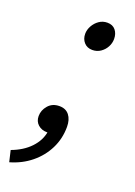

<svg xmlns="http://www.w3.org/2000/svg" viewBox="-158 -530 527 748"><g transform="rotate(20 105.5 -156.0)"><path d="M134 -357.3Q112.5 -357.3 99.7 -371.6Q86.8 -386 86.8 -407.2Q86.8 -424.1 95.8 -440.3Q104.7 -456.5 119.8 -467Q134.8 -477.5 153.9 -477.5Q176 -477.5 187.9 -462.9Q199.7 -448.4 199.7 -426.3Q199.7 -409.1 191.3 -393.4Q182.9 -377.7 168 -367.5Q153.1 -357.3 134 -357.3ZM-20.1 164.4 -31.1 117.6Q16.4 100 45.3 69.5Q74.2 39 80.4 2.3L86.5 -72.8L112.7 -9.9Q106.5 -3.3 96.4 0.5Q86.3 4.3 78.1 4.3Q55.5 4.3 40.8 -9Q26 -22.2 26 -44.1Q26 -68.6 43.3 -88.4Q60.5 -108.2 89.6 -108.2Q116.2 -108.2 130.3 -90.1Q144.4 -72 144.4 -41.9Q144.4 6.9 123.6 48.6Q102.9 90.2 65.9 120.3Q28.9 150.4 -20.1 164.4Z"/></g></svg>

Font: Source Sans Variable
Style: Italic
Weight: 200
Italic angle: -11°
Designer: Paul D. Hunt
Foundry: Adobe Systems Incorporated
Version: Version 3.006;hotconv 1.0.111;makeotfexe 2.5.65597